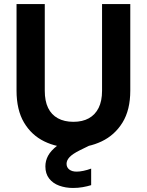

<svg xmlns="http://www.w3.org/2000/svg" viewBox="-20 -720 727 952"><path d="M341 12Q263 12 199.5 -19Q136 -50 99 -112.5Q62 -175 62 -271V-700H202V-270Q202 -219 218.5 -185Q235 -151 267 -133.5Q299 -116 344 -116Q389 -116 420.5 -133.5Q452 -151 469 -185Q486 -219 486 -270V-700H626V-271Q626 -175 587.5 -112.5Q549 -50 484 -19Q419 12 341 12ZM342 212Q305 212 273.5 200.5Q242 189 223.5 165Q205 141 205 105Q205 77 218.5 52Q232 27 263.5 2.5Q295 -22 351 -46L396 -65L427 0L376 25Q340 43 325 59Q310 75 310 92Q310 110 323.5 120.5Q337 131 360 131Q375 131 394 127Q413 123 432 116V198Q413 204 390 208Q367 212 342 212Z"/></svg>

Font: DM Sans 11pt ExtraBold
Style: Regular
Weight: 800
Version: Version 4.004;gftools[0.9.30]